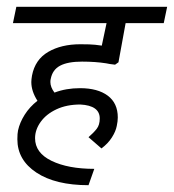

<svg xmlns="http://www.w3.org/2000/svg" viewBox="-20 -476 511 564"><path d="M129 -244Q128 -241 128 -235Q128 -220 140 -204Q174 -217 215 -217Q267 -217 296.5 -195Q326 -173 326 -131Q326 -120 323 -106Q320 -90 308.5 -72Q297 -54 278 -40L240 -73Q255 -86 264 -97.5Q273 -109 273 -128Q273 -166 216 -169Q176 -169 146 -155Q116 -141 99.5 -118Q83 -95 83 -70Q83 -27 131.5 -3.5Q180 20 257 20L240 68Q143 68 87 31Q31 -6 31 -67Q31 -84 33 -93Q38 -116 52.5 -139Q67 -162 90 -180Q72 -208 72 -235Q72 -242 74 -254Q83 -301 121.5 -323.5Q160 -346 216 -346Q246 -346 259.5 -344.5Q273 -343 279 -342L293 -408H18L28 -456H471L461 -408H349L328 -293L318 -286Q300 -288 292 -290Q260 -295 221 -295Q179 -295 156.5 -283Q134 -271 129 -244Z"/></svg>

Font: Cambay Devanagari
Style: Italic
Weight: 400
Italic angle: -11°
Designer: Pooja Saxena
Foundry: Pooja Saxena
Version: Version 1.018;PS 001.018;hotconv 1.0.70;makeotf.lib2.5.58329